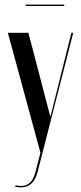

<svg xmlns="http://www.w3.org/2000/svg" viewBox="-20 -637 351 831"><path d="M258 -617H91V-611H258ZM14 -495 155 24 133 109C121 155 95 176 48 165L45 171C54 173 63 174 71 174C107 174 131 151 142 110L297 -495H289L199 -135H197L103 -495Z"/></svg>

Font: Moniqa SemBd Display
Style: Regular
Weight: 600
Designer: Rajesh Rajput
Foundry: Rajesh Rajput
Version: Version 1.000